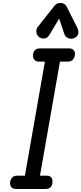

<svg xmlns="http://www.w3.org/2000/svg" viewBox="-20 -1248 538 1268"><path d="M87 0Q64.5 0 54.5 -12.5Q44.5 -25 46.5 -43Q49 -62 60 -75Q71 -88 96.5 -88H144.5L276.5 -841H238Q216 -841 205.8 -855Q195.5 -869 198 -886.5Q200 -905 210.8 -916.8Q221.5 -928.5 247 -928.5H435Q456.5 -928.5 466.5 -916.8Q476.5 -905 475 -886.5Q473 -869 462 -855Q451 -841 426 -841H376L244 -88H287.5Q310.5 -88 319.5 -75Q328.5 -62 326.5 -43Q325 -25 315 -12.5Q305 0 278 0ZM466.5 -995Q446.5 -988.5 428.8 -997Q411 -1005.5 404.5 -1024.5L370.5 -1125.5L309 -1022Q293.5 -994.5 272.2 -993.5Q251 -992.5 236 -1005Q221 -1019 220 -1038.2Q219 -1057.5 231.5 -1073L339 -1209Q349 -1221.5 359.8 -1225Q370.5 -1228.5 381 -1228.5Q391.5 -1228.5 402.8 -1222.8Q414 -1217 420.5 -1204L489 -1067.5Q504 -1038.5 494.8 -1019.5Q485.5 -1000.5 466.5 -995Z"/></svg>

Font: Edu AU VIC WA NT Hand Medium
Style: Regular
Weight: 500
Version: Version 1.001